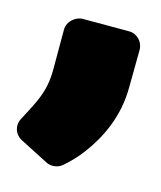

<svg xmlns="http://www.w3.org/2000/svg" viewBox="-88 -210 401 478"><g transform="rotate(15 112.0 28.5)"><path d="M-16 123C-26 142 -18 164 0 173L74 211C86 217 103 216 115 206C131 192 147 176 160 158C193 114 224 53 224 -24L225 -120C225 -141 208 -158 188 -158H68C52 -158 30 -143 30 -120V-17C30 43 9 74 -16 123Z"/></g></svg>

Font: Asimov Print
Style: E
Weight: 500
Designer: Google
Version: Version 2.000980; 2014